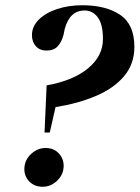

<svg xmlns="http://www.w3.org/2000/svg" viewBox="-20 -698 533 733"><path d="M150 -192 158 -372Q259 -390 316 -437Q373 -484 373 -549Q373 -605 353.5 -631.5Q334 -658 303 -658Q246 -658 227 -587L223 -567Q216 -539 201 -522Q186 -505 157 -505Q132 -505 117 -521.5Q102 -538 102 -564Q102 -597 128 -623Q154 -649 198 -663.5Q242 -678 294 -678Q384 -678 438.5 -641.5Q493 -605 493 -519Q493 -454 454 -407.5Q415 -361 347 -332Q279 -303 192 -289L170 -192ZM143 15Q112 15 92.5 -4.5Q73 -24 73 -52Q73 -86 98 -109.5Q123 -133 154 -133Q185 -133 204 -113Q223 -93 223 -65Q223 -32 198.5 -8.5Q174 15 143 15Z"/></svg>

Font: DM Serif Display
Style: Italic
Weight: 400
Italic angle: -12°
Designer: Colophon Foundry, Frank Grießhammer
Foundry: Colophon Foundry
Version: Version 5.100; ttfautohint (v1.8.2)